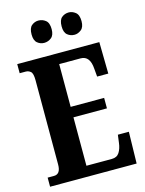

<svg xmlns="http://www.w3.org/2000/svg" viewBox="-134 -1000 818 1080"><g transform="rotate(-15 275.0 -460.0)"><path d="M20 0H524L528 -184H464L458 -138Q454 -105 440 -83Q426 -61 396 -61H248V-343H443V-404H248V-653H373Q427 -653 432 -576L436 -530H501L498 -714H20V-661H55Q71 -661 83.5 -650.5Q96 -640 96 -600V-109Q96 -53 57 -53H20ZM375 -790Q395 -790 413.5 -804.5Q432 -819 432 -854Q432 -891 413.5 -905.5Q395 -920 375 -920Q351 -920 333.5 -905.5Q316 -891 316 -854Q316 -819 333.5 -804.5Q351 -790 375 -790ZM198 -790Q221 -790 239.5 -804.5Q258 -819 258 -854Q258 -891 239.5 -905.5Q221 -920 198 -920Q176 -920 158.5 -905.5Q141 -891 141 -854Q141 -819 158.5 -804.5Q176 -790 198 -790Z"/></g></svg>

Font: Noto Serif ExtraCondensed Extra
Style: Regular
Weight: 800
Width: 3
Designer: Monotype Design Team
Foundry: Monotype Imaging Inc.
Version: Version 1.002